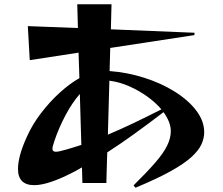

<svg xmlns="http://www.w3.org/2000/svg" viewBox="-20 -823 1040 897"><path d="M604 43Q667 -19 705.5 -63.5Q744 -108 761 -143Q778 -178 778 -210Q778 -232 769 -254.5Q760 -277 744 -299Q664 -238 602 -193.5Q540 -149 481 -111Q480 -79 479 -45.5Q478 -12 477.5 10Q477 32 477 32H365L363 -41Q353 -36 343.5 -30Q334 -24 323 -19Q206 42 140 42Q64 42 64 -34Q64 -62 74 -99.5Q84 -137 106 -185Q131 -241 171 -293.5Q211 -346 258 -389Q305 -432 351 -458L347 -577L119 -542L110 -701L344 -692L341 -803H501L498 -686L889 -670L888 -659L495 -599L492 -491Q574 -485 653 -460Q732 -435 795.5 -395.5Q859 -356 896.5 -307Q934 -258 934 -205Q934 -177 921 -148.5Q908 -120 874 -89Q840 -58 777 -23Q714 12 613 54ZM484 -194Q539 -217 601 -246.5Q663 -276 734 -312Q707 -344 668 -372Q629 -400 583.5 -420Q538 -440 491 -446ZM353 -384Q317 -343 286 -284.5Q255 -226 235 -167Q231 -154 228 -144.5Q225 -135 225 -128Q225 -114 241 -114Q249 -114 261.5 -117Q274 -120 292 -125Q309 -130 325.5 -135Q342 -140 360 -146Z"/></svg>

Font: Reggae One
Style: Regular
Weight: 400
Designer: Fontworks Inc.
Foundry: Fontworks Inc.
Version: Version 1.100